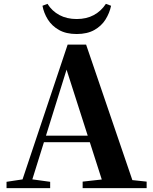

<svg xmlns="http://www.w3.org/2000/svg" viewBox="-20 -979 794 999"><path d="M201 -949 227 -959Q251 -921 289.5 -900.5Q328 -880 379 -880Q430 -880 468 -900.5Q506 -921 531 -959L558 -949Q550 -911 529 -877.5Q508 -844 471 -823Q434 -802 379 -802Q324 -802 287 -823Q250 -844 229 -877.5Q208 -911 201 -949ZM14 0V-33L113 -48H132L241 -33V0ZM82 0 332 -747H428L683 0H524L315 -652H336L333 -638L134 0ZM194 -239 202 -273H522L530 -239ZM410 0V-34L545 -49H602L743 -34V0Z"/></svg>

Font: Noto Serif TC ExtraBold
Style: Regular
Weight: 800
Designer: Ryoko NISHIZUKA 西塚涼子 (kana & ideographs); Frank Grießhammer (Latin, Greek & Cyrillic); Wenlong ZHANG 张文龙 (bopomofo); San
Foundry: Adobe
Version: Version 2.002-H1;hotconv 1.1.0;makeotfexe 2.6.0